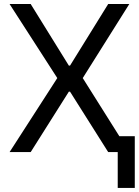

<svg xmlns="http://www.w3.org/2000/svg" viewBox="-20 -747 682 943"><path d="M318.2 -424.7H323.9L511.4 -727.3H615.1L386.4 -363.6L566.1 -78.1H642V176.1H558.2V0H511.4L323.9 -296.9H318.2L130.7 0H27L261.4 -363.6L27 -727.3H130.7Z"/></svg>

Font: Fast_Sans
Style: Regular
Weight: 400
Designer: Rasmus Andersson
Foundry: rsms
Version: Version 3.018;git-588b23468